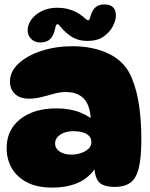

<svg xmlns="http://www.w3.org/2000/svg" viewBox="-20 -835 679 868"><path d="M500 10Q442 10 423.5 -16.5Q405 -43 406 -101L423 -96Q369 13 216 13Q146 13 100.5 -11.5Q55 -36 32.5 -76Q10 -116 10 -165Q10 -248 71.5 -296.5Q133 -345 235 -345Q297 -345 344 -326Q391 -307 423 -273L391 -275Q391 -353 362 -386Q333 -419 277 -419Q253 -419 225.5 -411.5Q198 -404 169 -396.5Q140 -389 110 -389Q70 -389 47.5 -410.5Q25 -432 25 -466Q25 -512 64 -548Q103 -584 167.5 -605Q232 -626 307 -626Q405 -626 477 -589.5Q549 -553 578 -477Q600 -422 609.5 -353Q619 -284 619 -206Q619 -121 607 -74Q595 -27 568.5 -8.5Q542 10 500 10ZM304 -136Q324 -136 344.5 -142.5Q365 -149 379 -161.5Q393 -174 393 -192Q393 -210 382 -221Q371 -232 352.5 -237Q334 -242 313 -242Q275 -242 252 -226Q229 -210 229 -186Q229 -164 249.5 -150Q270 -136 304 -136ZM239 -800Q277 -800 308.5 -787.5Q340 -775 368 -749Q375 -743 379.5 -743.5Q384 -744 386 -751Q394 -784 409 -799.5Q424 -815 452 -815Q504 -815 504 -764Q504 -744 490.5 -717Q477 -690 449 -670Q421 -650 375 -650Q335 -650 306 -667.5Q277 -685 251 -717Q244 -727 238.5 -725.5Q233 -724 230 -709Q223 -674 207 -658.5Q191 -643 162 -643Q137 -643 121 -659Q105 -675 105 -697Q105 -724 122.5 -747.5Q140 -771 170 -785.5Q200 -800 239 -800Z"/></svg>

Font: DynaPuff
Style: Bold
Weight: 700
Designer: Toshi Omagari, Jennifer Daniel
Foundry: Google Fonts
Version: Version 2.000